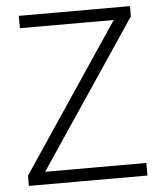

<svg xmlns="http://www.w3.org/2000/svg" viewBox="-52 -759 678 805"><g transform="rotate(-5 287.5 -357.0)"><path d="M536 0H37V-43L452 -662H57V-714H525V-671L110 -53H536Z"/></g></svg>

Font: Noto Sans Armenian Light
Style: Regular
Weight: 300
Designer: Monotype Design Team
Foundry: Monotype Imaging Inc.
Version: Version 2.007